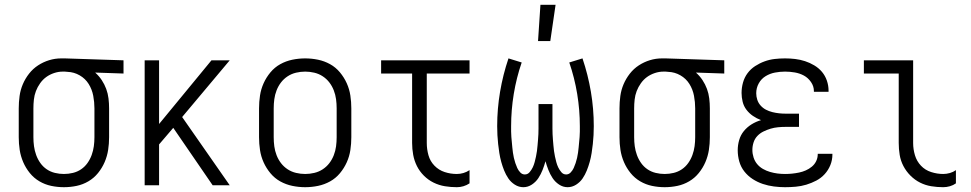

<svg xmlns="http://www.w3.org/2000/svg" viewBox="-20 -771 4040 799"><path d="M246 8Q219 8 193 2.5Q167 -3 144 -16.5Q121 -30 104 -51Q87 -72 76.5 -96.5Q66 -121 62 -147Q58 -173 58 -200V-320Q58 -346 61.5 -371.5Q65 -397 75 -420.5Q85 -444 101 -464.5Q117 -485 138.5 -499Q160 -513 184.5 -520.5Q209 -528 235 -528H250L494 -520V-465L376 -469Q392 -455 403.5 -437.5Q415 -420 422 -401Q429 -382 431.5 -361.5Q434 -341 434 -320V-200Q434 -173 430 -147Q426 -121 415.5 -96.5Q405 -72 388 -51Q371 -30 348 -16.5Q325 -3 299 2.5Q273 8 246 8ZM246 -47Q265 -47 283.5 -51.5Q302 -56 317.5 -66.5Q333 -77 344 -92.5Q355 -108 361.5 -126Q368 -144 370.5 -162.5Q373 -181 373 -200V-320Q373 -346 368 -372.5Q363 -399 349 -421.5Q335 -444 311.5 -457.5Q288 -471 261 -472L250 -473H241Q223 -473 205 -467Q187 -461 172.5 -450.5Q158 -440 147 -424.5Q136 -409 129.5 -392Q123 -375 121 -356.5Q119 -338 119 -320V-200Q119 -181 121.5 -162.5Q124 -144 130.5 -126Q137 -108 148 -92.5Q159 -77 174.5 -66.5Q190 -56 208.5 -51.5Q227 -47 246 -47Z M936 0H865L701 -239L642 -170V0H582V-520H642V-255L860 -520H936L738 -284Z M1250 8Q1223 8 1196.5 2.5Q1170 -3 1146.5 -16Q1123 -29 1105.5 -50Q1088 -71 1077 -95.5Q1066 -120 1062 -146.5Q1058 -173 1058 -200V-320Q1058 -347 1062 -373.5Q1066 -400 1077 -424.5Q1088 -449 1105.5 -470Q1123 -491 1146.5 -504Q1170 -517 1196.5 -522.5Q1223 -528 1250 -528Q1277 -528 1303.5 -522.5Q1330 -517 1353.5 -504Q1377 -491 1394.5 -470Q1412 -449 1423 -424.5Q1434 -400 1438 -373.5Q1442 -347 1442 -320V-200Q1442 -173 1438 -146.5Q1434 -120 1423 -95.5Q1412 -71 1394.5 -50Q1377 -29 1353.5 -16Q1330 -3 1303.5 2.5Q1277 8 1250 8ZM1250 -47Q1269 -47 1288 -51.5Q1307 -56 1323 -66.5Q1339 -77 1350.5 -92Q1362 -107 1369 -125Q1376 -143 1378.5 -162Q1381 -181 1381 -200V-320Q1381 -339 1378.5 -358Q1376 -377 1369 -395Q1362 -413 1350.5 -428Q1339 -443 1323 -453.5Q1307 -464 1288 -468.5Q1269 -473 1250 -473Q1231 -473 1212 -468.5Q1193 -464 1177 -453.5Q1161 -443 1149.5 -428Q1138 -413 1131 -395Q1124 -377 1121.5 -358Q1119 -339 1119 -320V-200Q1119 -181 1121.5 -162Q1124 -143 1131 -125Q1138 -107 1149.5 -92Q1161 -77 1177 -66.5Q1193 -56 1212 -51.5Q1231 -47 1250 -47Z M1881 8Q1856 8 1831.5 4Q1807 0 1784.5 -11Q1762 -22 1744 -40Q1726 -58 1715 -80Q1704 -102 1699.5 -126.5Q1695 -151 1695 -176V-465H1566V-520H1934V-465H1756V-176Q1756 -150 1763 -125Q1770 -100 1788 -81.5Q1806 -63 1830.5 -55Q1855 -47 1881 -47Q1895 -47 1908.5 -51Q1922 -55 1934 -63V-8Q1922 0 1908.5 4Q1895 8 1881 8Z M2158 8Q2139 8 2122.5 -2.5Q2106 -13 2095.5 -28.5Q2085 -44 2078 -61.5Q2071 -79 2066 -97Q2061 -115 2058 -134Q2055 -153 2053 -171.5Q2051 -190 2050 -208.5Q2049 -227 2049 -246Q2049 -318 2061 -389Q2073 -460 2096 -528L2151 -511Q2129 -447 2118 -380Q2107 -313 2107 -246Q2107 -235 2107 -223.5Q2107 -212 2108 -201Q2109 -190 2110 -179Q2111 -168 2112 -157.5Q2113 -147 2114.5 -136Q2116 -125 2118.5 -114Q2121 -103 2124.5 -92.5Q2128 -82 2132.5 -72Q2137 -62 2145 -53.5Q2153 -45 2164 -45Q2176 -45 2184 -54.5Q2192 -64 2197 -74.5Q2202 -85 2205 -96.5Q2208 -108 2210.5 -119.5Q2213 -131 2214.5 -142.5Q2216 -154 2217 -166Q2218 -178 2219 -189.5Q2220 -201 2220.5 -213Q2221 -225 2221 -236.5Q2221 -248 2221 -260V-338H2279V-260Q2279 -248 2279 -236.5Q2279 -225 2279.5 -213Q2280 -201 2281 -189.5Q2282 -178 2283 -166Q2284 -154 2285.5 -142.5Q2287 -131 2289.5 -119.5Q2292 -108 2295 -96.5Q2298 -85 2303 -74.5Q2308 -64 2316 -54.5Q2324 -45 2336 -45Q2347 -45 2355 -53.5Q2363 -62 2367.5 -72Q2372 -82 2375.5 -92.5Q2379 -103 2381.5 -114Q2384 -125 2385.5 -136Q2387 -147 2388 -157.5Q2389 -168 2390 -179Q2391 -190 2392 -201Q2393 -212 2393 -223.5Q2393 -235 2393 -246Q2393 -313 2382 -380Q2371 -447 2349 -511L2404 -528Q2427 -460 2439 -389Q2451 -318 2451 -246Q2451 -227 2450 -208.5Q2449 -190 2447 -171.5Q2445 -153 2442 -134Q2439 -115 2434 -97Q2429 -79 2422 -61.5Q2415 -44 2404.5 -28.5Q2394 -13 2377.5 -2.5Q2361 8 2342 8Q2323 8 2306.5 -3Q2290 -14 2279.5 -30Q2269 -46 2262 -64Q2255 -82 2250 -100Q2245 -82 2238 -64Q2231 -46 2220.5 -30Q2210 -14 2193.5 -3Q2177 8 2158 8ZM2219 -600 2229 -751H2292L2270 -600Z M2746 8Q2719 8 2693 2.5Q2667 -3 2644 -16.5Q2621 -30 2604 -51Q2587 -72 2576.5 -96.5Q2566 -121 2562 -147Q2558 -173 2558 -200V-320Q2558 -346 2561.5 -371.5Q2565 -397 2575 -420.5Q2585 -444 2601 -464.5Q2617 -485 2638.5 -499Q2660 -513 2684.5 -520.5Q2709 -528 2735 -528H2750L2994 -520V-465L2876 -469Q2892 -455 2903.5 -437.5Q2915 -420 2922 -401Q2929 -382 2931.5 -361.5Q2934 -341 2934 -320V-200Q2934 -173 2930 -147Q2926 -121 2915.5 -96.5Q2905 -72 2888 -51Q2871 -30 2848 -16.5Q2825 -3 2799 2.5Q2773 8 2746 8ZM2746 -47Q2765 -47 2783.5 -51.5Q2802 -56 2817.5 -66.5Q2833 -77 2844 -92.5Q2855 -108 2861.5 -126Q2868 -144 2870.5 -162.5Q2873 -181 2873 -200V-320Q2873 -346 2868 -372.5Q2863 -399 2849 -421.5Q2835 -444 2811.5 -457.5Q2788 -471 2761 -472L2750 -473H2741Q2723 -473 2705 -467Q2687 -461 2672.5 -450.5Q2658 -440 2647 -424.5Q2636 -409 2629.5 -392Q2623 -375 2621 -356.5Q2619 -338 2619 -320V-200Q2619 -181 2621.5 -162.5Q2624 -144 2630.5 -126Q2637 -108 2648 -92.5Q2659 -77 2674.5 -66.5Q2690 -56 2708.5 -51.5Q2727 -47 2746 -47Z M3247 8Q3224 8 3200.5 5Q3177 2 3154.5 -5.5Q3132 -13 3112 -26Q3092 -39 3077.5 -57.5Q3063 -76 3056.5 -99Q3050 -122 3050 -146Q3050 -167 3056 -188Q3062 -209 3075.5 -225.5Q3089 -242 3107.5 -253.5Q3126 -265 3147 -271Q3129 -278 3113.5 -288.5Q3098 -299 3086.5 -314Q3075 -329 3070.5 -347.5Q3066 -366 3066 -384Q3066 -406 3072 -427.5Q3078 -449 3091 -466.5Q3104 -484 3122.5 -496Q3141 -508 3161.5 -515.5Q3182 -523 3203.5 -525.5Q3225 -528 3247 -528Q3268 -528 3289 -525.5Q3310 -523 3330 -516.5Q3350 -510 3368.5 -499Q3387 -488 3400.5 -472Q3414 -456 3421 -435.5Q3428 -415 3428 -394V-389H3367V-392Q3367 -412 3355 -429.5Q3343 -447 3325.5 -456.5Q3308 -466 3287.5 -469.5Q3267 -473 3247 -473Q3226 -473 3205 -469Q3184 -465 3166 -454Q3148 -443 3137.5 -424Q3127 -405 3127 -383Q3127 -369 3131.5 -355.5Q3136 -342 3145.5 -331.5Q3155 -321 3167.5 -314.5Q3180 -308 3194 -304.5Q3208 -301 3222 -299.5Q3236 -298 3250 -298H3305V-243H3250Q3234 -243 3218 -241.5Q3202 -240 3187 -235.5Q3172 -231 3157.5 -224Q3143 -217 3132 -205.5Q3121 -194 3116 -178.5Q3111 -163 3111 -147Q3111 -131 3116 -115.5Q3121 -100 3131 -88Q3141 -76 3155 -68Q3169 -60 3184.5 -55.5Q3200 -51 3215.5 -49Q3231 -47 3247 -47Q3262 -47 3276.5 -48.5Q3291 -50 3305.5 -53Q3320 -56 3333.5 -62Q3347 -68 3358.5 -77.5Q3370 -87 3376.5 -100.5Q3383 -114 3383 -129V-131H3444V-128Q3444 -105 3435.5 -84Q3427 -63 3412 -46.5Q3397 -30 3377 -19.5Q3357 -9 3335.5 -2.5Q3314 4 3291.5 6Q3269 8 3247 8Z M3905 8Q3880 8 3855.5 4Q3831 0 3809 -11Q3787 -22 3769 -40Q3751 -58 3739.5 -80Q3728 -102 3724 -126.5Q3720 -151 3720 -176V-465H3575V-520H3780V-176Q3780 -150 3787.5 -125Q3795 -100 3812.5 -81.5Q3830 -63 3855 -55Q3880 -47 3905 -47Q3919 -47 3933 -51Q3947 -55 3958 -63V-8Q3947 0 3933 4Q3919 8 3905 8Z"/></svg>

Font: Iosevka Light
Style: Regular
Weight: 300
Monospace: yes
Designer: Belleve Invis
Foundry: Belleve Invis
Version: Version 32.5.0; ttfautohint (v1.8.4)